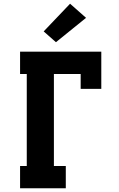

<svg xmlns="http://www.w3.org/2000/svg" viewBox="-20 -1013 640 1033"><path d="M88 0V-120H124V-615H88V-735H525V-535H414V-615H270V-120H334V0ZM281 -786 215 -844 357 -993 443 -917Z"/></svg>

Font: Iosevka Slab Heavy Extended
Style: Regular
Weight: 900
Width: 7
Monospace: yes
Designer: Belleve Invis
Foundry: Belleve Invis
Version: Version 11.1.0; ttfautohint (v1.8.3)